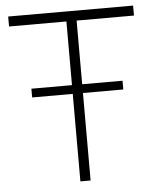

<svg xmlns="http://www.w3.org/2000/svg" viewBox="-51 -743 640 787"><g transform="rotate(-5 269.0 -349.5)"><path d="M526 -658V-699H12V-658H248V-396H81V-360H248V0H290V-360H456V-396H290V-658Z"/></g></svg>

Font: Montserrat ExtraLight
Style: Regular
Weight: 250
Designer: Julieta Ulanovsky
Foundry: Julieta Ulanovsky
Version: Version 4.000